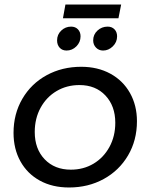

<svg xmlns="http://www.w3.org/2000/svg" viewBox="-20 -828 667 851"><path d="M587 -291Q587 -206 547.5 -139Q508 -72 439.5 -34.5Q371 3 286 3Q212 3 156.5 -27.5Q101 -58 70.5 -113Q40 -168 40 -239Q40 -323 79 -390Q118 -457 186.5 -494.5Q255 -532 340 -532Q413 -532 469 -501.5Q525 -471 556 -416Q587 -361 587 -291ZM134 -243Q134 -168 178 -122Q222 -76 294 -76Q350 -76 394.5 -102.5Q439 -129 465 -176.5Q491 -224 491 -284Q491 -358 447.5 -404.5Q404 -451 332 -451Q276 -451 231 -424.5Q186 -398 160 -350.5Q134 -303 134 -243ZM337 -667Q337 -641 318.5 -622.5Q300 -604 275 -604Q256 -604 244.5 -616.5Q233 -629 233 -649Q233 -675 251.5 -692.5Q270 -710 295 -710Q314 -710 325.5 -698Q337 -686 337 -667ZM499 -667Q499 -641 480 -622.5Q461 -604 437 -604Q418 -604 405.5 -617Q393 -630 393 -649Q393 -675 412 -692.5Q431 -710 457 -710Q476 -710 487.5 -698Q499 -686 499 -667ZM270 -808H517L505 -747H259Z"/></svg>

Font: Gontserrat
Style: Italic
Weight: 400
Italic angle: -11.3°
Designer: Julieta Ulanovsky
Foundry: Julieta Ulanovsky
Version: Version 6.001